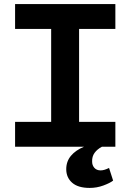

<svg xmlns="http://www.w3.org/2000/svg" viewBox="-20 -720 640 942"><path d="M54 -122H231V-578H54V-700H546V-578H368V-122H546V0H480Q457 12 444 30Q431 48 432 73Q432 91 443 103.5Q454 116 474 116Q491 116 515 104L535 166Q520 178 487.5 190Q455 202 420 202Q363 202 334 176.5Q305 151 305 110Q305 72 328 44.5Q351 17 392 0H54Z"/></svg>

Font: PT Mono
Style: Bold
Weight: 700
Monospace: yes
Designer: A.Korolkova, I.Chaeva
Foundry: ParaType Ltd
Version: Version 1.000 OFL